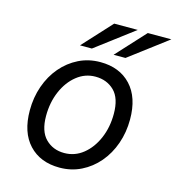

<svg xmlns="http://www.w3.org/2000/svg" viewBox="-112 -838 875 952"><g transform="rotate(15 325.5 -362.0)"><path d="M341 -540Q440 -540 498 -478Q556 -416 556 -303Q556 -237 535.5 -178.5Q515 -120 477.5 -76Q440 -32 389.5 -7Q339 18 279 18Q180 18 122 -44Q64 -106 64 -219Q64 -285 84.5 -343.5Q105 -402 142.5 -446Q180 -490 230.5 -515Q281 -540 341 -540ZM471 -309Q471 -389 433 -426.5Q395 -464 336 -464Q283 -464 240.5 -430Q198 -396 173.5 -339Q149 -282 149 -213Q149 -134 187 -96Q225 -58 283 -58Q337 -58 379.5 -92Q422 -126 446.5 -183Q471 -240 471 -309ZM221 -594 357 -742H478L282 -594ZM394 -592 530 -740H651L455 -592Z"/></g></svg>

Font: Fragment Mono SC
Style: Italic
Weight: 400
Italic angle: -12°
Monospace: yes
Designer: Wei Huang based on Nimbus Sans by URW Studio, based on Helvetica by Max Miedinger.
Foundry: Wei Huang
Version: Version 1.012; ttfautohint (v1.8.4.7-5d5b)